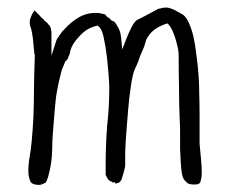

<svg xmlns="http://www.w3.org/2000/svg" viewBox="-20 -492 622 519"><path d="M259.8 -454.1 264.6 -453.1Q267.6 -446.3 276.4 -442.4Q278.3 -438.5 281.2 -437.5V-436.5L289.1 -433.6V-432.6H290Q292 -430.7 300.8 -415Q305.7 -406.2 307.6 -388.7L310.5 -358.4L321.3 -386.7Q337.9 -428.7 349.6 -437.5Q358.4 -441.4 409.2 -468.8H412.1Q415 -469.7 418.9 -470.7Q424.8 -471.7 428.7 -471.7Q437.5 -471.7 452.1 -464.8Q470.7 -455.1 473.6 -453.1Q483.4 -446.3 490.2 -430.7Q498 -414.1 502.9 -392.6Q507.8 -371.1 510.7 -344.7Q514.6 -317.4 516.6 -290Q518.6 -263.7 518.6 -235.4Q519.5 -208 519.5 -182.6Q519.5 -158.2 519.5 -137.7Q519.5 -117.2 519.5 -103.5Q521.5 -81.1 523.4 -61.5Q525.4 -42 525.4 -23.4Q525.4 -12.7 521.5 0Q519.5 6.8 505.9 6.8Q489.3 6.8 484.4 1Q479.5 -3.9 476.6 -7.8Q475.6 -9.8 473.6 -14.6Q469.7 -31.2 468.8 -49.8Q467.8 -69.3 466.8 -89.8Q466.8 -104.5 466.8 -116.2Q466.8 -123 466.8 -128.9Q466.8 -134.8 466.8 -141.6Q466.8 -154.3 465.8 -167Q463.9 -211.9 463.9 -255.9Q462.9 -299.8 462.9 -343.8Q462.9 -350.6 460.9 -362.3Q458 -373 455.1 -384.8Q451.2 -397.5 446.3 -409.2Q441.4 -419.9 435.5 -425.8L432.6 -428.7L428.7 -427.7Q398.4 -417 384.8 -399.4Q375 -387.7 373 -377Q370.1 -365.2 364.3 -353.5Q358.4 -340.8 354.5 -328.1V-329.1Q354.5 -329.1 354.5 -328.1Q350.6 -317.4 344.7 -305.7Q338.9 -293 334 -260.7Q329.1 -229.5 326.2 -193.4Q323.2 -158.2 320.8 -124.5Q318.4 -90.8 318.4 -74.2V-59.6Q318.4 -52.7 318.4 -45.9V-44.9Q318.4 -41 317.4 -39.1V-38.1Q316.4 -34.2 315.4 -30.3Q314.5 -27.3 313.5 -23.4L312.5 -19.5V-20.5Q312.5 -19.5 312.5 -19.5Q310.5 -14.6 310.5 -12.7Q308.6 -4.9 303.7 0Q298.8 3.9 291 3.9Q291 3.9 291 1H285.2Q285.2 1 285.2 1H284.2Q282.2 -1 280.3 -2H279.3H278.3Q271.5 -6.8 270.5 -9.8L265.6 -19.5V-23.4V-30.3V-45.9Q265.6 -99.6 269.5 -150.4Q275.4 -202.1 275.4 -255.9Q275.4 -266.6 273.4 -291Q271.5 -315.4 268.6 -340.8Q265.6 -366.2 260.7 -388.7Q255.9 -413.1 247.1 -419.9L244.1 -422.9L240.2 -421.9Q213.9 -416 194.3 -393.6Q171.9 -370.1 168.9 -348.6Q168 -343.8 166 -340.8Q164.1 -335.9 162.1 -331.1L161.1 -330.1Q158.2 -328.1 156.2 -325.2L155.3 -324.2V-323.2Q154.3 -321.3 152.3 -315.4V-316.4Q152.3 -316.4 152.3 -315.4Q148.4 -307.6 145.5 -297.4Q142.6 -287.1 140.6 -277.3Q135.7 -256.8 131.8 -232.4Q128.9 -208 127 -182.6Q125 -155.3 123 -133.8Q121.1 -109.4 121.1 -88.9Q121.1 -83 120.1 -69.3Q119.1 -55.7 116.2 -40Q113.3 -25.4 109.4 -11.7Q107.4 -5.9 105.5 -2L103.5 2H102.5Q99.6 3.9 94.7 5.9H93.8Q89.8 7.8 86.9 7.8H85.9Q67.4 7.8 62.5 -1Q56.6 -13.7 56.6 -29.3Q56.6 -40 57.6 -49.8Q58.6 -60.5 60.5 -70.3Q66.4 -102.5 70.3 -174.8Q71.3 -187.5 72.3 -281.2L74.2 -343.8L73.2 -344.7Q71.3 -359.4 70.3 -373Q69.3 -388.7 66.4 -404.3Q65.4 -409.2 64.5 -413.1Q63.5 -416 61.5 -421.9Q61.5 -423.8 60.5 -426.8V-435.5Q60.5 -439.5 66.4 -453.1Q67.4 -454.1 73.2 -463.9L77.1 -460Q78.1 -460 79.1 -458L80.1 -457L88.9 -448.2Q89.8 -446.3 90.8 -445.3L91.8 -444.3H92.8Q95.7 -441.4 97.7 -439.5Q99.6 -436.5 103.5 -433.6L108.4 -429.7Q108.4 -428.7 109.4 -427.7Q110.4 -425.8 113.3 -423.8Q119.1 -416 119.1 -400.4V-396.5V-390.6V-341.8L132.8 -383.8Q133.8 -385.7 134.8 -387.7Q135.7 -389.6 137.7 -391.6Q143.6 -400.4 147.5 -406.2Q152.3 -411.1 154.3 -413.1Q172.9 -433.6 193.4 -445.3Q215.8 -458 242.2 -457Q251 -457 253.9 -455.1Q254.9 -455.1 255.9 -455.1Z"/></svg>

Font: ToneOZ-Zhuyin-Tsuipita-TC
Style: Regular
Weight: 400
Designer: ÂÆ£ÂøóÂáåJeffrey Xuan(jeffreyx@gmail.com, ToneOZ.com) ÈòøÂù§(cjkFonts)
Foundry: ToneOZ
Version: Version 0.240710